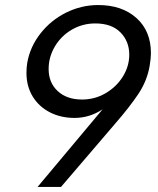

<svg xmlns="http://www.w3.org/2000/svg" viewBox="-20 -740 626 762"><path d="M222 2 436 -248Q496 -317 530 -368.5Q564 -420 574 -479Q579 -509 579 -529Q579 -617 521.5 -668.5Q464 -720 370 -720Q303 -720 242.5 -690Q182 -660 140.5 -607Q99 -554 88 -490Q85 -471 85 -451Q85 -398 109.5 -357.5Q134 -317 177.5 -294.5Q221 -272 276 -272Q335 -272 387 -306L129 2ZM493 -523Q493 -477 467.5 -436Q442 -395 399 -370Q356 -345 306 -345Q245 -345 209 -378.5Q173 -412 173 -466Q173 -514 198 -556Q223 -598 265.5 -622.5Q308 -647 358 -647Q423 -647 458 -611.5Q493 -576 493 -523Z"/></svg>

Font: Geom Light
Style: Italic
Weight: 300
Italic angle: -10°
Version: Version 1.102